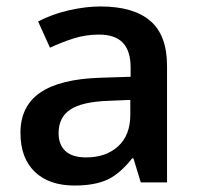

<svg xmlns="http://www.w3.org/2000/svg" viewBox="-20 -570 620 600"><path d="M419.9 0 397 -75.2H393.1Q354 -25.9 314.5 -8.1Q274.9 9.8 212.9 9.8Q133.3 9.8 88.6 -33.2Q43.9 -76.2 43.9 -154.8Q43.9 -238.3 106 -280.8Q168 -323.2 294.9 -327.1L388.2 -330.1V-358.9Q388.2 -410.6 364 -436.3Q339.8 -461.9 289.1 -461.9Q247.6 -461.9 209.5 -449.7Q171.4 -437.5 136.2 -420.9L99.1 -502.9Q143.1 -525.9 195.3 -537.8Q247.6 -549.8 293.9 -549.8Q397 -549.8 449.5 -504.9Q502 -460 502 -363.8V0ZM249 -78.1Q311.5 -78.1 349.4 -113Q387.2 -147.9 387.2 -210.9V-257.8L317.9 -254.9Q236.8 -252 200 -227.8Q163.1 -203.6 163.1 -153.8Q163.1 -117.7 184.6 -97.9Q206.1 -78.1 249 -78.1Z"/></svg>

Font: f3_41264          
Style: Regular
Weight: 600
Foundry: Ascender Corporation
Version: Version 1.10